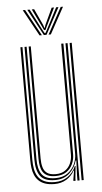

<svg xmlns="http://www.w3.org/2000/svg" viewBox="-54 -795 445 836"><g transform="rotate(-5 168.0 -377.0)"><path d="M150.2 6.2Q125.8 6.2 108.6 0.1Q91.5 -6 80.8 -16.8Q70 -27.5 64 -41.8Q58 -56 55.9 -72.4Q53.8 -88.8 53.8 -106V-600H62.8V-107.2Q62.8 -86.8 66.1 -67.8Q69.5 -48.8 78.9 -34Q88.2 -19.2 106 -10.8Q123.8 -2.2 152.2 -2.2Q184.5 -2.2 208.5 -18.6Q232.5 -35 245 -64.2H248L242.5 -9.2V0H233.2V-5.2L239.8 -45H237.8Q225 -21.2 202.2 -7.5Q179.5 6.2 150.2 6.2ZM269 0V-600H278.2V0ZM157.8 -28Q136.5 -28 123.1 -34.2Q109.8 -40.5 102.6 -51.6Q95.5 -62.8 92.8 -77.6Q90 -92.5 90 -109.5V-600H99.2V-110Q99.2 -88.5 103.9 -71.9Q108.5 -55.2 121.2 -45.8Q134 -36.2 158.8 -36.2Q184.5 -36.2 200.8 -47.9Q217 -59.5 224.6 -77.5Q232.2 -95.5 232.2 -114.5V-600H241.8V-114.8Q241.8 -94.2 233 -74.1Q224.2 -54 205.8 -41Q187.2 -28 157.8 -28ZM154 -10.8Q107.8 -10.8 89.8 -35.2Q71.8 -59.8 71.8 -107.5V-600H81V-108.2Q81 -65 97.1 -42Q113.2 -19 156.5 -19Q189 -19 209.9 -34.2Q230.8 -49.5 240.8 -71.9Q250.8 -94.2 250.8 -115.5V-600H260V0H250.8V-22.2L253.5 -87.8H250.5Q242.2 -56.5 217.4 -33.5Q192.5 -10.5 154 -10.8ZM78 -759.8H88.2L151.5 -644.2H141.5ZM98 -759.8H108.2L156.2 -666.5L164.5 -652H167.8L175.8 -666.5L224 -759.8H234.2L172 -644.2H160.2ZM117.5 -759.8H127.8L161.2 -687.8L165 -675.5H167.2L171 -687.8L204.5 -759.8H214.8L176.2 -680.8L169.2 -665.5H163L155.8 -680.8ZM244 -759.8H254L190.8 -644.2H180.8Z"/></g></svg>

Font: Big Shoulders Inline Display Thin Light
Style: Regular
Weight: 300
Version: Version 2.002